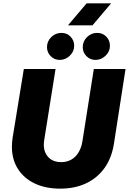

<svg xmlns="http://www.w3.org/2000/svg" viewBox="-20 -1111 768 1144"><path d="M339 13Q251 13 186.5 -18Q122 -49 86.5 -105Q51 -161 51 -236Q51 -250 52 -263Q53 -276 55 -289L122 -700H311L243 -274Q242 -267 241.5 -260.5Q241 -254 241 -248Q241 -218 253.5 -194.5Q266 -171 289 -158Q312 -145 345 -145Q379 -145 405 -160Q431 -175 448 -203Q465 -231 471 -269L539 -700H728L660 -262Q647 -172 603.5 -111Q560 -50 492.5 -18.5Q425 13 339 13ZM549 -754Q517 -754 495 -776.5Q473 -799 473 -830Q473 -865 498.5 -890Q524 -915 559 -915Q592 -915 613.5 -892.5Q635 -870 635 -838Q635 -804 609 -779Q583 -754 549 -754ZM336 -754Q304 -754 282 -776.5Q260 -799 260 -830Q260 -865 285.5 -890Q311 -915 346 -915Q379 -915 400.5 -892.5Q422 -870 422 -838Q422 -804 396 -779Q370 -754 336 -754ZM385 -960 496 -1091H642L531 -960Z"/></svg>

Font: MuseoModerno Thin ExtraBold
Style: Italic
Weight: 800
Italic angle: -9°
Version: Version 1.003